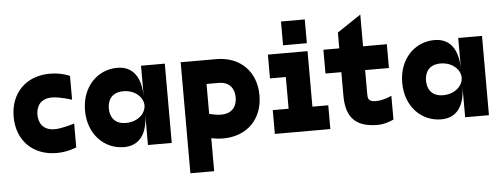

<svg xmlns="http://www.w3.org/2000/svg" viewBox="-55 -853 3160 1206"><g transform="rotate(-5 1525.0 -250.0)"><path d="M275 -500C125 -500 25 -400 25 -250C25 -100 125 0 275 0C350 0 400 -25 400 -25V-175C400 -175 325 -150 275 -150C200 -150 175 -200 175 -250C175 -300 200 -350 275 -350C325 -350 400 -325 400 -325V-475C400 -475 350 -500 275 -500Z M700 0C800 0 850 -75 850 -200V0H1000V-500H850V-300C850 -425 800 -500 700 -500C575 -500 475 -400 475 -250C475 -100 575 0 700 0ZM625 -250C625 -300 650 -350 725 -350C800 -350 850 -300 850 -250C850 -200 800 -150 725 -150C650 -150 625 -200 625 -250Z M1325 0C1475 0 1575 -100 1575 -250C1575 -400 1475 -500 1325 -500H1100V200H1250V-8C1270 -4 1296 0 1325 0ZM1250 -161V-350H1325C1400 -350 1425 -300 1425 -250C1425 -200 1400 -150 1325 -150C1302 -150 1274 -155 1250 -161Z M1650 0H2000V-150H1900V-500H1650V-350H1750V-150H1650ZM1750 -550H1900V-700H1750Z M2300 0C2350 0 2400 -25 2400 -25V-175C2400 -175 2350 -150 2300 -150C2250 -150 2250 -175 2250 -200V-350H2400V-500H2250V-700L2100 -600V-500H2000V-350H2100V-200C2100 -50 2175 0 2300 0Z M2700 0C2800 0 2850 -75 2850 -200V0H3000V-500H2850V-300C2850 -425 2800 -500 2700 -500C2575 -500 2475 -400 2475 -250C2475 -100 2575 0 2700 0ZM2625 -250C2625 -300 2650 -350 2725 -350C2800 -350 2850 -300 2850 -250C2850 -200 2800 -150 2725 -150C2650 -150 2625 -200 2625 -250Z"/></g></svg>

Font: LS-VG5000 Bold
Style: Regular
Weight: 400
Designer: Justin Bihan, 2021
Foundry: Justin Bihan, 2021
Version: Version 1.000;Glyphs 3.1.2 (3151)